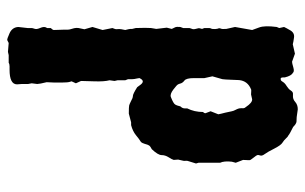

<svg xmlns="http://www.w3.org/2000/svg" viewBox="-175 -651 836 526"><g transform="rotate(-90 243.0 -388.0)"><path d="M423.8 -659.2 424.8 -628.9V-620.1Q424.8 -616.7 425.8 -613.3L428.7 -603Q430.2 -596.2 429.2 -590.8L425.8 -574.7L432.1 -552.7L423.8 -524.9L429.2 -498Q429.2 -497.1 427.2 -492.7Q425.3 -488.3 426.3 -481.9Q426.8 -475.1 423.8 -462.9Q426.8 -451.2 426.8 -448.7Q426.8 -446.3 426.8 -443.8L429.2 -434.1Q430.2 -404.3 429.2 -392.1L426.8 -377.9L430.2 -349.1L426.8 -335.4L431.2 -326.2Q433.1 -322.3 432.1 -312L429.2 -304.2V-287.1Q429.2 -286.1 428.2 -283.7Q427.2 -281.2 426.3 -278.3Q425.3 -275.4 426.8 -270Q428.2 -264.2 428.7 -262.2Q429.2 -260.3 426.8 -252.4L429.2 -246.1V-232.9Q429.2 -230 426.8 -225.1Q425.8 -215.8 427.2 -210.4Q429.7 -205.1 427.7 -201.2Q425.8 -197.3 426.8 -186L432.1 -162.1L423.8 -115.2Q424.8 -111.3 430.7 -96.2Q436.5 -81.1 432.1 -47.9L429.2 -41L432.1 -27.8Q431.6 -25.9 428.7 -21Q425.8 -16.1 424.3 -13.2Q417 1.5 403.3 -0.5Q389.6 -2.4 384.8 -3.9L358.9 2L336.9 -5.9Q333 -5.9 321.3 -2.4Q309.6 1 306.2 -3.9Q298.3 -7.8 293.9 -25.9V-29.8Q293.9 -37.1 290.5 -37.1Q287.1 -37.1 285.6 -36.1Q284.2 -35.2 281.7 -31.2Q278.3 -25.4 270 -20.5Q261.7 -15.1 258.8 -10.3Q255.9 -5.9 253.4 -4.4Q251 -2.9 245.1 -3.4Q234.4 -4.4 226.6 2.9Q218.8 9.8 206.5 9.8L185.1 6.8Q178.2 6.8 172.9 6.3Q167 5.9 158.2 -2.9Q138.2 -12.7 134.8 -16.1Q131.8 -17.1 127.9 -21.5Q121.6 -28.3 115.2 -32.2Q108.4 -36.1 99.1 -54.2Q89.8 -72.8 84 -80.6Q78.1 -88.4 80.1 -93.3Q82 -98.1 81.1 -101.1Q80.1 -104 75.2 -109.9Q70.3 -116.2 68.4 -119.1Q66.4 -122.1 67.4 -129.4Q67.9 -136.7 67.9 -140.1L60.1 -160.2L63 -170.9Q65.4 -191.9 60.1 -203.1V-262.2L58.1 -269L64.9 -291Q65.9 -293 65.4 -297.9Q64.9 -302.7 65.9 -305.2L68.8 -317.9L67.9 -330.1Q69.3 -335 75.2 -344.2Q81.1 -353.5 81.1 -363.3Q81.1 -373 97.2 -390.1Q105 -394 107.4 -397.5Q109.9 -401.4 111.8 -409.2Q114.3 -417 116.2 -418.9Q118.2 -420.9 121.6 -422.9Q125 -424.8 135.7 -433.6Q146.5 -442.4 163.1 -446.8Q167 -446.8 170.9 -446.8Q192.9 -452.6 194.8 -453.1Q213.9 -453.1 217.3 -452.1Q220.7 -451.2 228.5 -447.3Q237.8 -441.9 243.2 -441.9Q248.5 -441.9 267.1 -430.2Q269 -427.7 272.5 -422.9Q283.2 -407.2 291 -421.9Q293 -422.9 291 -430.7Q289.1 -438.5 289.1 -443.4V-455.1L286.1 -462.9V-483.9L284.2 -492.2L286.1 -505.9Q282.2 -520.5 283.2 -547.9Q284.2 -574.7 284.2 -584L277.8 -598.1L283.2 -609.9Q283.2 -610.8 282.2 -613.3Q279.8 -619.1 279.8 -638.2V-655.8L280.8 -678.2Q275.9 -697.8 275.9 -704.1L277.8 -719.2L275.9 -729V-746.1L274.9 -759.3Q274.9 -779.8 314.9 -779.8H324.2Q330.6 -779.8 334 -782.2H355L363.8 -784.2L388.2 -782.2L396 -786.1Q398.9 -787.1 415 -779.8Q431.2 -772.5 432.1 -755.9L429.2 -730.5V-719.2Q429.2 -717.3 427.2 -711.4Q425.3 -705.6 428.7 -697.8Q432.1 -689.9 432.1 -685.5Q432.1 -681.2 429.2 -676.8Q429.2 -671.9 429.2 -667Q423.8 -661.1 423.8 -659.2ZM292 -274.9Q292 -295.9 285.2 -300.8Q278.8 -305.7 277.3 -311.5Q275.9 -316.9 274.4 -318.8Q273.4 -321.3 260.7 -331.1Q248 -340.8 240.2 -337.9Q222.7 -331.1 219.7 -326.2Q216.8 -321.3 215.8 -316.4Q214.8 -311.5 213.9 -311Q209 -306.2 209 -299.3V-293Q199.2 -273.4 199.2 -250Q195.8 -246.6 195.8 -243.2L201.2 -229L192.9 -208Q193.8 -202.1 197.3 -189Q200.2 -175.8 201.2 -170.9Q202.1 -166 205.1 -160.6Q210 -151.4 209.5 -145Q209 -138.2 210.4 -135.7Q211.9 -133.8 212.9 -132.3Q224.6 -114.7 233.9 -115.2L247.1 -118.2Q260.7 -117.2 261.2 -118.2Q284.2 -127.4 286.6 -150.9Q287.1 -159.7 287.6 -174.8Q288.1 -189.9 289.1 -196.8L296.9 -224.1L292 -246.1Z"/></g></svg>

Font: AntiqueNobleBoldCondensed
Style: BoldCondensed
Weight: 700
Version: Version 001.000